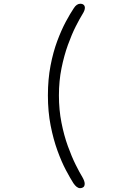

<svg xmlns="http://www.w3.org/2000/svg" viewBox="-20 -778 659 1002"><path d="M411 201Q407.5 202.5 404.8 203.2Q402 204 398.5 204Q389 204 380.2 197.2Q371.5 190.5 363 178Q347 153 324.2 110.2Q301.5 67.5 280 8.5Q258.5 -50.5 244.2 -123Q230 -195.5 230 -280Q230 -364.5 243.8 -435.8Q257.5 -507 279 -564.5Q300.5 -622 323.5 -664.8Q346.5 -707.5 365 -735Q372.5 -747 381.2 -752.8Q390 -758.5 399 -758.5Q405.5 -758.5 412 -756Q423 -750 423 -737.5Q423 -724 411 -705Q396 -681 375.2 -640Q354.5 -599 334.5 -543.8Q314.5 -488.5 301 -422Q287.5 -355.5 287.5 -280Q287.5 -204.5 300.8 -137.8Q314 -71 334 -15.8Q354 39.5 374.5 80.8Q395 122 410 146.5Q415.5 156 418.8 165Q422 174 422 181Q422 188 419.5 193.2Q417 198.5 411 201Z"/></svg>

Font: Sono Monospace Light
Style: Regular
Weight: 300
Version: Version 2.112